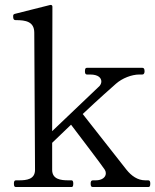

<svg xmlns="http://www.w3.org/2000/svg" viewBox="-20 -753 626 773"><path d="M565 -27C534 -27 509 -45 489 -70C472 -91 348 -249 313 -294C378 -355 432 -403 447 -416C472 -438 510 -453 541 -453H553C559 -453 562 -458 562 -466C562 -476 559 -480 553 -480H330C324 -480 322 -476 322 -466C322 -458 324 -453 330 -453H343C376 -453 388 -439 388 -425C388 -418 385 -412 381 -407C371 -397 251 -283 190 -225L191 -726C191 -731 188 -734 182 -733C152 -725 53 -701 39 -697C34 -695 33 -693 33 -688C33 -681 33 -672 43 -672C84 -672 118 -666 118 -621L121 -69C121 -31 87 -27 57 -27H44C38 -27 36 -22 36 -14C36 -4 38 0 44 0H268C273 0 275 -4 275 -14C275 -22 273 -27 268 -27H255C225 -27 190 -31 190 -69V-178L266 -251C297 -210 390 -88 401 -71C406 -63 406 -58 406 -55C406 -39 390 -27 366 -27H354C347 -27 345 -22 345 -14C345 -4 347 0 354 0H577C583 0 585 -4 585 -14C585 -22 583 -27 577 -27Z"/></svg>

Font: Shippori Mincho OTF
Style: Regular
Weight: 400
Designer: FONTDASU
Foundry: FONTDASU / Google Inc. / but / Adobe
Version: Version 3.300;hotconv 1.0.109;makeotfexe 2.5.65596